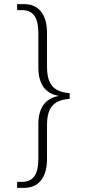

<svg xmlns="http://www.w3.org/2000/svg" viewBox="-20 -780 419 931"><path d="M63 131H97C169 131 208 79 208 -10V-175C208 -274 255 -295 318 -301V-328C255 -334 208 -356 208 -455V-620C208 -708 169 -760 98 -760H63V-731H86C143 -731 166 -694 166 -617V-452C166 -371 202 -326 262 -316V-314C202 -303 166 -259 166 -179V-11C166 64 143 102 86 102H63Z"/></svg>

Font: Noto Serif Ethiopic SemiCondensed ExtraLight
Style: Regular
Weight: 200
Width: 4
Designer: Monotype Design Team
Foundry: Monotype Imaging Inc.
Version: Version 2.102